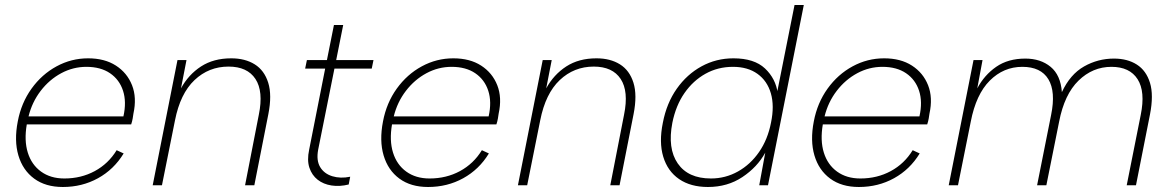

<svg xmlns="http://www.w3.org/2000/svg" viewBox="-20 -740 4682 767"><path d="M231 7Q162 7 116.5 -26.5Q71 -60 53.5 -119Q36 -178 51 -255Q65 -329 106 -386Q147 -443 206 -475Q265 -507 332 -507Q398 -507 443 -478Q488 -449 507.5 -399.5Q527 -350 513 -286Q512 -278 510 -266.5Q508 -255 504 -243H87Q76 -179 91 -130.5Q106 -82 144 -54.5Q182 -27 237 -27Q304 -27 358.5 -56.5Q413 -86 446 -140L474 -127Q435 -63 371.5 -28Q308 7 231 7ZM473 -275Q486 -333 471.5 -377.5Q457 -422 419.5 -447.5Q382 -473 325 -473Q272 -473 224.5 -447.5Q177 -422 142.5 -377Q108 -332 94 -275Z M689 -500H725L703 -387Q733 -442 783 -474.5Q833 -507 904 -507Q959 -507 997.5 -483Q1036 -459 1051.5 -409.5Q1067 -360 1052 -284L996 0H959L1014 -282Q1033 -375 1000.5 -424.5Q968 -474 893 -474Q814 -474 757 -420Q700 -366 679 -259L627 0H590Z M1286 -500 1314 -640H1351L1323 -500H1472L1465 -466H1316L1251 -142Q1243 -99 1259 -72.5Q1275 -46 1307.5 -36Q1340 -26 1379 -34L1373 -3Q1337 6 1304.5 1Q1272 -4 1249 -22Q1226 -40 1216 -70Q1206 -100 1215 -142L1279 -466H1199L1206 -500Z M1690 7Q1621 7 1575.5 -26.5Q1530 -60 1512.5 -119Q1495 -178 1510 -255Q1524 -329 1565 -386Q1606 -443 1665 -475Q1724 -507 1791 -507Q1857 -507 1902 -478Q1947 -449 1966.5 -399.5Q1986 -350 1972 -286Q1971 -278 1969 -266.5Q1967 -255 1963 -243H1546Q1535 -179 1550 -130.5Q1565 -82 1603 -54.5Q1641 -27 1696 -27Q1763 -27 1817.5 -56.5Q1872 -86 1905 -140L1933 -127Q1894 -63 1830.5 -28Q1767 7 1690 7ZM1932 -275Q1945 -333 1930.5 -377.5Q1916 -422 1878.5 -447.5Q1841 -473 1784 -473Q1731 -473 1683.5 -447.5Q1636 -422 1601.5 -377Q1567 -332 1553 -275Z M2148 -500H2184L2162 -387Q2192 -442 2242 -474.5Q2292 -507 2363 -507Q2418 -507 2456.5 -483Q2495 -459 2510.5 -409.5Q2526 -360 2511 -284L2455 0H2418L2473 -282Q2492 -375 2459.5 -424.5Q2427 -474 2352 -474Q2273 -474 2216 -420Q2159 -366 2138 -259L2086 0H2049Z M3087 -367 3083 -364 3154 -720H3191L3048 0H3013L3037 -130Q3005 -72 2945.5 -32.5Q2886 7 2808 7Q2739 7 2693 -24.5Q2647 -56 2629.5 -114Q2612 -172 2628 -250Q2643 -328 2683.5 -385.5Q2724 -443 2782.5 -475Q2841 -507 2910 -507Q2993 -507 3036 -466.5Q3079 -426 3087 -367ZM2666 -250Q2646 -147 2687.5 -87Q2729 -27 2820 -27Q2878 -27 2928 -55Q2978 -83 3012.5 -133Q3047 -183 3060 -250Q3074 -317 3059.5 -367Q3045 -417 3006 -445Q2967 -473 2908 -473Q2848 -473 2798.5 -445.5Q2749 -418 2714.5 -368.5Q2680 -319 2666 -250Z M3411 7Q3342 7 3296.5 -26.5Q3251 -60 3233.5 -119Q3216 -178 3231 -255Q3245 -329 3286 -386Q3327 -443 3386 -475Q3445 -507 3512 -507Q3578 -507 3623 -478Q3668 -449 3687.5 -399.5Q3707 -350 3693 -286Q3692 -278 3690 -266.5Q3688 -255 3684 -243H3267Q3256 -179 3271 -130.5Q3286 -82 3324 -54.5Q3362 -27 3417 -27Q3484 -27 3538.5 -56.5Q3593 -86 3626 -140L3654 -127Q3615 -63 3551.5 -28Q3488 7 3411 7ZM3653 -275Q3666 -333 3651.5 -377.5Q3637 -422 3599.5 -447.5Q3562 -473 3505 -473Q3452 -473 3404.5 -447.5Q3357 -422 3322.5 -377Q3288 -332 3274 -275Z M3869 -500H3905L3884 -387Q3912 -440 3959.5 -473Q4007 -506 4076 -506Q4137 -506 4177 -473Q4217 -440 4222 -372Q4255 -443 4310.5 -474.5Q4366 -506 4430 -506Q4484 -506 4521.5 -482Q4559 -458 4574 -409Q4589 -360 4574 -283L4518 0H4481L4537 -281Q4556 -374 4524.5 -423.5Q4493 -473 4420 -473Q4345 -473 4288.5 -418Q4232 -363 4211 -254L4160 0H4123L4179 -281Q4198 -374 4168 -423.5Q4138 -473 4064 -473Q3989 -473 3934 -418Q3879 -363 3858 -254L3807 0H3770Z"/></svg>

Font: Albert Sans ExtraLight
Style: Italic
Weight: 250
Italic angle: -11.25°
Designer: Andreas Rasmussen
Foundry: a.Foundry
Version: Version 1.025